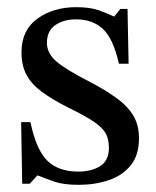

<svg xmlns="http://www.w3.org/2000/svg" viewBox="-20 -505 435 536"><path d="M42 8 39 -164H65Q81 -87 112 -56.5Q143 -26 198 -26Q236 -26 260 -41.5Q284 -57 284 -92Q284 -116 275.5 -132Q267 -148 243 -164.5Q219 -181 172 -204Q126 -227 97 -248.5Q68 -270 54 -296Q40 -322 40 -359Q40 -421 84.5 -453Q129 -485 193 -485Q231 -485 255 -476.5Q279 -468 298 -459H299L316 -480H336L339 -327H312Q296 -398 267 -424.5Q238 -451 192 -451Q158 -451 134.5 -435Q111 -419 111 -385Q111 -356 138 -333Q165 -310 228 -278Q274 -254 305 -231.5Q336 -209 352 -182.5Q368 -156 368 -119Q368 -72 345 -43.5Q322 -15 283.5 -2Q245 11 200 11Q157 11 131.5 2Q106 -7 86 -15H84L63 8Z"/></svg>

Font: STIX Two Text
Style: Regular
Weight: 400
Designer: Ross Mills, John Hudson & Paul Hanslow, Tiro Typeworks Ltd; with prior portions MicroPress Inc., and Coen Hoffman.
Foundry: Tiro Typeworks Ltd
Version: Version 2.13 b171